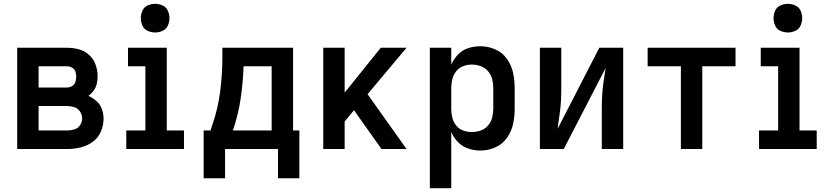

<svg xmlns="http://www.w3.org/2000/svg" viewBox="-20 -780 4360 1005"><path d="M70 0H331Q366 0 400.5 -8Q435 -16 464 -36.5Q493 -57 507.5 -90Q522 -123 522 -158Q522 -184 513.5 -208.5Q505 -233 485.5 -250.5Q466 -268 443 -278Q459 -290 470.5 -306Q482 -322 486.5 -341.5Q491 -361 491 -380Q491 -411 480.5 -441Q470 -471 446.5 -492.5Q423 -514 392.5 -522Q362 -530 331 -530H70ZM331 -322H182V-433H331Q345 -433 357.5 -426Q370 -419 374.5 -406Q379 -393 379 -379Q379 -365 374.5 -351Q370 -337 357.5 -329.5Q345 -322 331 -322ZM182 -97V-225H331Q350 -225 369 -219Q388 -213 399 -196Q410 -179 410 -160Q410 -141 399 -124.5Q388 -108 369 -102.5Q350 -97 331 -97Z M641 0H943V-97H853V-530H650V-433H741V-97H641ZM792 -610Q812 -610 831 -618.5Q850 -627 858.5 -646Q867 -665 867 -685Q867 -705 858.5 -724Q850 -743 831 -751.5Q812 -760 792 -760Q772 -760 753 -751.5Q734 -743 725.5 -724Q717 -705 717 -685Q717 -665 725.5 -646Q734 -627 753 -618.5Q772 -610 792 -610Z M1435 153H1547V-97H1514V-530H1144V-482Q1144 -390 1132 -298Q1120 -206 1089 -119L1082 -97H1046V0H1435ZM1402 -97H1199Q1227 -178 1239.5 -263Q1252 -348 1255 -433H1402ZM1046 153H1158V0H1046Z M1672 0H1784V-144L1833 -203L1847 -183L1977 0H2108L1904 -287L2108 -530H1973L1784 -295V-530H1672Z M2230 205H2342V-89Q2355 -59 2377.5 -36Q2400 -13 2431 -2.5Q2462 8 2494 8Q2534 8 2571.5 -8Q2609 -24 2633 -57.5Q2657 -91 2665.5 -130.5Q2674 -170 2674 -210V-320Q2674 -360 2665.5 -399.5Q2657 -439 2633 -472.5Q2609 -506 2571.5 -522Q2534 -538 2494 -538Q2462 -538 2431 -528Q2400 -518 2377.5 -494.5Q2355 -471 2342 -442V-530H2230ZM2449 -89Q2426 -89 2404 -97Q2382 -105 2367.5 -123.5Q2353 -142 2347.5 -164.5Q2342 -187 2342 -210V-320Q2342 -343 2347.5 -365.5Q2353 -388 2367.5 -406.5Q2382 -425 2404 -433.5Q2426 -442 2449 -442Q2473 -442 2495.5 -434Q2518 -426 2534 -408Q2550 -390 2556 -367Q2562 -344 2562 -320V-210Q2562 -187 2556 -164Q2550 -141 2534 -122.5Q2518 -104 2495.5 -96.5Q2473 -89 2449 -89Z M2806 0H2931L3150 -424Q3145 -389 3139.5 -353.5Q3134 -318 3132 -283Q3130 -248 3130 -212V0H3242V-530H3117L2899 -106Q2903 -142 2908.5 -177Q2914 -212 2916 -247.5Q2918 -283 2918 -318V-530H2806Z M3544 0H3656V-433H3830V-530H3370V-433H3544Z M3953 0H4255V-97H4165V-530H3962V-433H4053V-97H3953ZM4104 -610Q4124 -610 4143 -618.5Q4162 -627 4170.5 -646Q4179 -665 4179 -685Q4179 -705 4170.5 -724Q4162 -743 4143 -751.5Q4124 -760 4104 -760Q4084 -760 4065 -751.5Q4046 -743 4037.5 -724Q4029 -705 4029 -685Q4029 -665 4037.5 -646Q4046 -627 4065 -618.5Q4084 -610 4104 -610Z"/></svg>

Font: Iosevka Sparkle Semibold
Style: Regular
Weight: 600
Designer: Belleve Invis
Foundry: Belleve Invis
Version: Version 4.5.0; ttfautohint (v1.8.3)